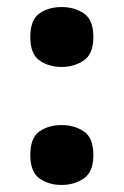

<svg xmlns="http://www.w3.org/2000/svg" viewBox="-20 -516 351 545"><path d="M155 -326Q118 -326 92 -344.5Q66 -363 66 -411Q66 -460 92 -478Q118 -496 155 -496Q191 -496 218 -478Q245 -460 245 -411Q245 -363 218 -344.5Q191 -326 155 -326ZM155 9Q118 9 92 -9.5Q66 -28 66 -76Q66 -125 92 -143Q118 -161 155 -161Q191 -161 218 -143Q245 -125 245 -76Q245 -28 218 -9.5Q191 9 155 9Z"/></svg>

Font: Noto Serif Devanagari ExtraBold
Style: Regular
Weight: 800
Designer: Universal Thirst, Indian Type Foundry and the Monotype Design Team
Foundry: Monotype Imaging Inc.
Version: Version 2.004; ttfautohint (v1.8.4.7-5d5b)